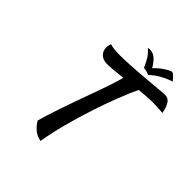

<svg xmlns="http://www.w3.org/2000/svg" viewBox="-253 -1053 1307 1307"><g transform="rotate(45 401.0 -399.5)"><path d="M298.8 -606Q260.3 -606 238 -627.9Q215.8 -649.9 215.8 -683.1Q215.8 -702.6 225.1 -721.2Q249.5 -710 323.2 -710Q404.8 -710 562 -723.9Q719.2 -737.8 724.1 -737.8Q758.3 -737.8 775.4 -712.6Q792.5 -687.5 801.8 -637.2Q744.6 -642.1 707 -642.1Q651.9 -642.1 577.1 -633.8Q550.8 -580.6 515.4 -489Q480 -397.5 455.1 -320.8Q377 -82.5 350.1 84Q282.7 74.2 237.8 0Q266.1 -107.4 369.1 -390.1Q426.3 -545.9 444.8 -618.2Q344.7 -606 298.8 -606ZM549.8 -751Q522.9 -764.2 497.1 -764.2Q474.6 -812.5 460.7 -834Q446.8 -855.5 418.9 -880.9Q428.7 -882.8 436 -882.8Q464.8 -882.8 487.5 -865.2Q510.3 -847.7 537.1 -803.2Q565.9 -833.5 596.9 -854.7Q627.9 -876 650.9 -882.8Q668.5 -878.9 700.2 -837.9Q608.4 -807.1 549.8 -751Z"/></g></svg>

Font: Kaushan Script
Style: Regular
Weight: 400
Designer: Pablo Impallari
Foundry: Pablo Impallari
Version: Version 1.002